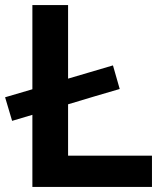

<svg xmlns="http://www.w3.org/2000/svg" viewBox="-34 -733 647 753"><path d="M93 0Q93 -58 93 -112.5Q93 -167 93 -233.5V-474.5Q93 -543 93 -598.5Q93 -654 93 -713H233Q233 -654 233 -598.5Q233 -543 233 -474.5V-255.5Q233 -189 233 -134.8Q233 -80.5 233 -22L183.5 -122.5H320Q373.5 -122.5 414.5 -122.5Q455.5 -122.5 490.5 -122.5Q525.5 -122.5 562 -122.5V0ZM13.5 -259 -14 -351.5Q37 -366.5 83.8 -380.2Q130.5 -394 172 -406.5L222.5 -421.5Q264.5 -434 311.8 -447.8Q359 -461.5 409 -476.5L435.5 -384Q386.5 -369.5 339.2 -355.8Q292 -342 250 -329L199.5 -314Q158 -302 111 -288Q64 -274 13.5 -259Z"/></svg>

Font: Commissioner Thin SemiBold
Style: Regular
Weight: 600
Version: Version 1.000